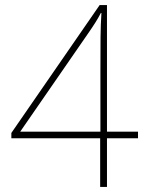

<svg xmlns="http://www.w3.org/2000/svg" viewBox="-20 -741 591 761"><path d="M377 -193V0H404V-193H527V-219H404V-721H375L25 -214V-193ZM378 -219H60L333 -614C353 -643 367 -665 380 -690L382 -689C378 -627 378 -577 378 -448Z"/></svg>

Font: Noto Sans Gurmukhi Thin
Style: Regular
Weight: 100
Designer: Jelle Bosma - Monotype Design Team
Foundry: Monotype Imaging Inc.
Version: Version 2.004